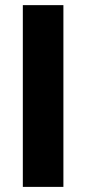

<svg xmlns="http://www.w3.org/2000/svg" viewBox="-20 -731 337 751"><path d="M228 -710.9V0H69.3V-710.9Z"/></svg>

Font: Vazirmatn RD FD ExtraBold
Style: Regular
Weight: 800
Designer: Saber Rastikerdar
Foundry: Saber Rastikerdar
Version: Version 33.003